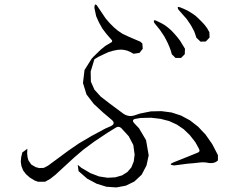

<svg xmlns="http://www.w3.org/2000/svg" viewBox="-20 -819 1040 853"><path d="M603.5 -633.8 612.3 -626 614.3 -602.5 599.6 -584 573.2 -580.1 561.5 -586.9 545.9 -593.8 534.2 -596.7 519.5 -598.6 502.9 -597.7 483.4 -593.8 462.9 -587.9 441.4 -578.1 417 -566.4 399.4 -555.7 382.8 -501 383.8 -456.1 399.4 -420.9 427.7 -389.6 466.8 -359.4 527.3 -314.5Q550.8 -297.9 578.1 -306.6L601.6 -314.5L650.4 -324.2L697.3 -325.2L742.2 -319.3L784.2 -305.7L824.2 -284.2L860.4 -255.9L893.6 -220.7L922.9 -178.7L948.2 -129.9V-106.4Q930.7 -88.9 898.4 -96.7L887.7 -97.7H874L837.9 -93.8L813.5 -91.8L753.9 -84Q724.6 -86.9 751 -97.7L829.1 -128.9L855.5 -139.6Q872.1 -144.5 863.3 -159.2L847.7 -187.5L823.2 -218.8L795.9 -245.1L765.6 -265.6L731.4 -281.2L693.4 -291L651.4 -295.9L604.5 -294.9L587.9 -292Q558.6 -289.1 579.1 -268.6L597.7 -249L628.9 -196.3L640.6 -128.9L630.9 -84L609.4 -43L577.1 -12.7L539.1 5.9L497.1 13.7L453.1 10.7L409.2 -2.9L367.2 -25.4L329.1 -58.6L325.2 -86.9L341.8 -73.2L381.8 -49.8L419.9 -35.2L458 -29.3L492.2 -31.2L522.5 -40L545.9 -54.7L563.5 -75.2L574.2 -101.6L578.1 -131.8L572.3 -174.8L551.8 -213.9L518.6 -250Q507.8 -259.8 496.1 -252.9L458 -229.5L399.4 -190.4L350.6 -154.3L310.5 -120.1L225.6 -42L203.1 -24.4L180.7 -11.7H148.4L132.8 -17.6L112.3 -30.3L95.7 -44.9L83 -61.5L75.2 -81.1L72.3 -100.6L74.2 -121.1L79.1 -141.6L101.6 -158.2L100.6 -137.7L102.5 -120.1L106.4 -106.4L119.1 -87.9L128.9 -82L139.6 -76.2L154.3 -72.3L174.8 -73.2L193.4 -83L286.1 -151.4L330.1 -181.6L384.8 -213.9L448.2 -248L470.7 -257.8Q497.1 -269.5 474.6 -288.1L436.5 -320.3L396.5 -357.4L364.3 -399.4L348.6 -450.2L355.5 -507.8L386.7 -557.6L395.5 -567.4L427.7 -598.6L448.2 -615.2L469.7 -627.9Q485.4 -634.8 472.7 -645.5L453.1 -668L434.6 -692.4L419.9 -718.8L407.2 -747.1L399.4 -784.2Q400.4 -813.5 417 -785.2L449.2 -737.3L466.8 -716.8L485.4 -698.2L503.9 -682.6L524.4 -668.9L546.9 -658.2L569.3 -648.4ZM732.4 -611.3 725.6 -627 717.8 -642.6 710 -657.2 690.4 -686.5 665 -717.8Q659.2 -734.4 674.8 -726.6L693.4 -717.8L710.9 -708L726.6 -696.3L741.2 -683.6L754.9 -668.9L767.6 -654.3L780.3 -637.7L791 -620.1L801.8 -602.5L800.8 -578.1L784.2 -561.5H759.8L743.2 -578.1L738.3 -595.7ZM842.8 -679.7 828.1 -707 809.6 -734.4 787.1 -759.8 772.5 -776.4Q763.7 -793 781.2 -786.1L799.8 -778.3L817.4 -769.5L833 -759.8L848.6 -749L862.3 -736.3L876 -722.7L888.7 -709L900.4 -693.4L910.2 -675.8L911.1 -652.3L894.5 -634.8L871.1 -633.8L852.5 -651.4L847.7 -666Z"/></svg>

Font: B2 Hana
Style: Regular
Weight: 500
Version: 2020-08-05; (max)